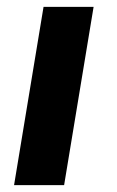

<svg xmlns="http://www.w3.org/2000/svg" viewBox="-20 -540 340 560"><path d="M21 0 107 -520H253L167 0Z"/></svg>

Font: Iosevka Aile Heavy
Style: Italic
Weight: 900
Italic angle: -9°
Designer: Belleve Invis
Foundry: Belleve Invis
Version: Version 31.1.0; ttfautohint (v1.8.4)